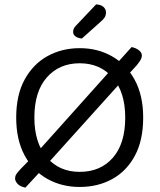

<svg xmlns="http://www.w3.org/2000/svg" viewBox="-20 -841 729 877"><path d="M181 -76 96 16Q71 11 60 -1.5Q49 -14 49 -25Q49 -38 56 -47.5Q63 -57 75 -70L125 -121ZM603 -541 547 -480 501 -537 581 -626Q601 -622 614.5 -611.5Q628 -601 628 -587Q628 -578 622.5 -568Q617 -558 603 -541ZM533 -466 169 -62 135 -129 486 -521ZM634 -304Q634 -200 596 -129.5Q558 -59 492.5 -23Q427 13 344 13Q262 13 196 -24Q130 -61 92 -132Q54 -203 54 -304Q54 -408 93 -478.5Q132 -549 197.5 -585Q263 -621 344 -621Q426 -621 491.5 -584Q557 -547 595.5 -476Q634 -405 634 -304ZM552 -304Q552 -420 495 -486Q438 -552 344 -552Q251 -552 194 -487.5Q137 -423 137 -304Q137 -189 193.5 -122.5Q250 -56 344 -56Q439 -56 495.5 -120.5Q552 -185 552 -304ZM328 -725 419 -821Q441 -820 452.5 -809.5Q464 -799 464 -785Q464 -771 458.5 -762Q453 -753 439 -741L354 -665Q335 -667 324.5 -675Q314 -683 314 -695Q314 -705 318 -712Q322 -719 328 -725Z"/></svg>

Font: Baloo Bhaina 2
Style: Regular
Weight: 400
Designer: Yesha Goshar, Manish Minz, Shuchita Grover and Ek Type
Foundry: Ek Type
Version: Version 1.700